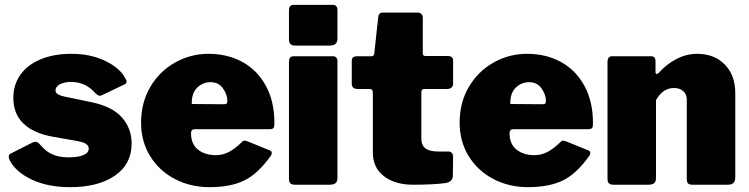

<svg xmlns="http://www.w3.org/2000/svg" viewBox="-20 -762 3089 792"><path d="M273 -424Q246 -424 227.5 -414.5Q209 -405 209 -389Q209 -381 217 -374.5Q225 -368 249 -363L355 -341Q443 -323 483 -277.5Q523 -232 523 -170Q523 -85 454 -37.5Q385 10 270 10Q178 10 112.5 -20.5Q47 -51 21 -99Q16 -109 16 -116Q16 -124 23 -128L110 -172Q119 -177 127 -177Q134 -177 141 -170Q157 -152 170 -141Q183 -130 206 -121.5Q229 -113 264 -113Q301 -113 323.5 -122Q346 -131 346 -149Q346 -160 336 -167.5Q326 -175 300 -180L198 -198Q119 -212 77 -252Q35 -292 35 -359Q35 -411 63 -452Q91 -493 145.5 -516.5Q200 -540 275 -540Q352 -540 411.5 -512Q471 -484 494 -444Q502 -432 502 -425Q502 -418 494 -414L402 -370Q396 -367 392 -367Q384 -367 373 -378Q333 -424 273 -424Z M871 -122Q898 -122 923 -134.5Q948 -147 980 -178Q984 -182 988 -182Q992 -182 1001 -179L1092 -142Q1101 -139 1101 -130Q1101 -124 1096 -118Q1044 -45 987.5 -17.5Q931 10 844 10Q765 10 700.5 -24Q636 -58 599 -118.5Q562 -179 562 -256Q562 -339 600 -403.5Q638 -468 702 -504Q766 -540 840 -540Q919 -540 980.5 -506Q1042 -472 1077 -407.5Q1112 -343 1112 -254Q1112 -240 1109 -235Q1106 -230 1094 -229H783Q768 -229 768 -212Q768 -168 796.5 -145Q825 -122 871 -122ZM901 -332Q911 -332 914.5 -334.5Q918 -337 918 -346Q918 -371 900 -397Q882 -423 849 -423Q816 -423 793 -400Q770 -377 771 -333Z M1372 -603Q1372 -588 1364 -581Q1356 -574 1339 -574H1198Q1184 -574 1178 -580.5Q1172 -587 1172 -600V-719Q1172 -742 1191 -742H1354Q1362 -742 1367 -736.5Q1372 -731 1372 -721ZM1372 -29Q1372 -13 1364 -6.5Q1356 0 1339 0H1198Q1183 0 1177.5 -6Q1172 -12 1172 -25V-507Q1172 -530 1191 -530H1354Q1362 -530 1367 -524.5Q1372 -519 1372 -510Z M1731 -395Q1718 -395 1718 -382V-190Q1718 -163 1735 -150Q1752 -137 1788 -137H1831Q1839 -137 1844 -131Q1849 -125 1849 -117L1848 -37Q1848 -13 1819 -7Q1768 0 1684 0Q1610 0 1564 -35Q1518 -70 1518 -133V-377Q1518 -387 1515 -391Q1512 -395 1503 -395H1455Q1431 -395 1431 -417V-511Q1431 -530 1453 -530H1512Q1523 -530 1524 -542L1540 -690Q1542 -710 1558 -710H1705Q1713 -710 1718.5 -704Q1724 -698 1724 -688V-542Q1724 -531 1735 -531H1827Q1849 -531 1849 -512V-417Q1849 -407 1842.5 -401Q1836 -395 1824 -395Z M2185 -122Q2212 -122 2237 -134.5Q2262 -147 2294 -178Q2298 -182 2302 -182Q2306 -182 2315 -179L2406 -142Q2415 -139 2415 -130Q2415 -124 2410 -118Q2358 -45 2301.5 -17.5Q2245 10 2158 10Q2079 10 2014.5 -24Q1950 -58 1913 -118.5Q1876 -179 1876 -256Q1876 -339 1914 -403.5Q1952 -468 2016 -504Q2080 -540 2154 -540Q2233 -540 2294.5 -506Q2356 -472 2391 -407.5Q2426 -343 2426 -254Q2426 -240 2423 -235Q2420 -230 2408 -229H2097Q2082 -229 2082 -212Q2082 -168 2110.5 -145Q2139 -122 2185 -122ZM2215 -332Q2225 -332 2228.5 -334.5Q2232 -337 2232 -346Q2232 -371 2214 -397Q2196 -423 2163 -423Q2130 -423 2107 -400Q2084 -377 2085 -333Z M2486 -25V-507Q2486 -518 2491 -524Q2496 -530 2505 -530H2666Q2684 -530 2684 -510V-465Q2684 -457 2689 -457Q2693 -457 2697 -461Q2730 -498 2771 -519Q2812 -540 2856 -540Q2926 -540 2969.5 -496Q3013 -452 3013 -378V-30Q3013 0 2983 0H2836Q2823 0 2818 -5.5Q2813 -11 2813 -25V-351Q2813 -373 2798.5 -386Q2784 -399 2760 -399Q2714 -399 2686 -349V-29Q2686 -13 2678.5 -6.5Q2671 0 2653 0H2512Q2498 0 2492 -5.5Q2486 -11 2486 -25Z"/></svg>

Font: Libre Franklin Black
Style: Regular
Weight: 900
Designer: Pablo Impallari, Rodrigo Fuenzalida
Foundry: Impallari Type
Version: Version 1.002; ttfautohint (v1.5)